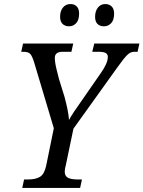

<svg xmlns="http://www.w3.org/2000/svg" viewBox="-20 -929 709 949"><path d="M99 -42H120Q156 -42 177.5 -55Q199 -68 208 -109L246 -295L149 -620Q139 -652 129.5 -662.5Q120 -673 96 -673H85L94 -714H342L333 -673H289Q251 -673 251 -643Q251 -620 260.5 -582Q270 -544 272 -537L299 -450Q319 -375 321 -336Q338 -368 389 -439L477 -566Q513 -616 513 -648Q513 -661 502.5 -667Q492 -673 468 -673H436L446 -714H669L660 -673H643Q624 -673 607 -655.5Q590 -638 558 -593L343 -293L305 -111Q300 -94 300 -81Q300 -58 316.5 -50Q333 -42 364 -42H385L376 0H90ZM277 -846Q277 -874 291 -891.5Q305 -909 328 -909Q348 -909 359.5 -897Q371 -885 371 -862Q371 -830 356.5 -814.5Q342 -799 322 -799Q301 -799 289 -811Q277 -823 277 -846ZM450 -846Q450 -874 464 -891.5Q478 -909 500 -909Q520 -909 532 -897Q544 -885 544 -862Q544 -830 529.5 -814.5Q515 -799 494 -799Q473 -799 461.5 -811Q450 -823 450 -846Z"/></svg>

Font: Noto Serif Narrow
Style: Italic
Weight: 400
Width: 4
Italic angle: -12°
Designer: Monotype Design Team
Foundry: Monotype Imaging Inc.
Version: Version 1.001